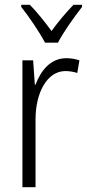

<svg xmlns="http://www.w3.org/2000/svg" viewBox="-20 -785 365 805"><path d="M324 -765H288C254 -729 225 -695 196 -655C168 -693 134 -736 105 -765H69V-756C101 -716 145 -651 169 -606H223C246 -651 292 -715 324 -756ZM258 -541C192 -541 151 -489 129 -430H126L119 -532H74V0H129V-285C129 -397 178 -487 254 -487C272 -487 289 -484 304 -479L313 -532C296 -538 276 -541 258 -541Z"/></svg>

Font: Noto Sans Display SemiCondensed Light
Style: Regular
Weight: 300
Width: 4
Designer: Monotype Design Team
Foundry: Monotype Imaging Inc.
Version: Version 1.900